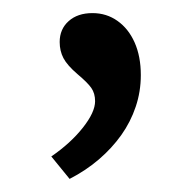

<svg xmlns="http://www.w3.org/2000/svg" viewBox="-20 -116 290 296"><path d="M87.3 159.8 59.1 125.2Q88.7 104.9 107.7 80.9Q126.6 57 126.6 40Q126.6 28 120.8 19.6Q115 11.3 99.6 -1.6Q83.7 -15.2 77.8 -26.4Q72 -37.5 72 -51.2Q72 -71.1 85.8 -83.4Q99.6 -95.8 122.6 -95.8Q144.2 -95.8 161.1 -83.8Q178.1 -71.8 187.6 -50.4Q197.1 -28.9 197.1 -0.3Q197.1 25.3 189.2 48.6Q181.4 71.9 167 92.2Q152.5 112.5 132.6 129.6Q112.6 146.8 87.3 159.8Z"/></svg>

Font: Lexend Medium
Style: Regular
Weight: 500
Designer: Bonnie Shaver-Troup, Thomas Jockin
Foundry: Lexend
Version: Version 1.005